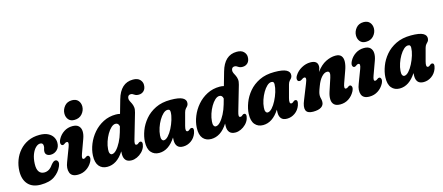

<svg xmlns="http://www.w3.org/2000/svg" viewBox="-50 -1280 4232 1835"><g transform="rotate(-15 2066.0 -362.0)"><path d="M274.5 -372Q252 -372 229.8 -350.5Q207.5 -329 192.2 -289.8Q177 -250.5 175 -197.5Q173 -145 191.2 -119.8Q209.5 -94.5 243.5 -94.5Q268 -94.5 289 -106.8Q310 -119 328.5 -146.5Q342 -162.5 352 -170.5Q362 -178.5 374 -178.5Q389 -178.5 397.5 -162Q406 -145.5 391 -112Q369 -61.5 319 -26Q269 9.5 180.5 9.5Q98.5 9.5 55.8 -37.8Q13 -85 15 -169Q16.5 -224 35.5 -275Q54.5 -326 89.8 -366.2Q125 -406.5 175.2 -430Q225.5 -453.5 289 -453.5Q341 -453.5 373.8 -436.5Q406.5 -419.5 421.5 -393.2Q436.5 -367 436.5 -338Q436.5 -293.5 409.5 -268Q382.5 -242.5 347.5 -242.5Q322.5 -242.5 308.2 -254.2Q294 -266 294 -285.5Q294 -302 298.8 -313.8Q303.5 -325.5 303.5 -341Q303.5 -372 274.5 -372Z M650 -505Q613 -505 593.2 -528.2Q573.5 -551.5 573 -586.5Q573 -626.5 600 -659.8Q627 -693 675.5 -693Q714.5 -693 735.2 -669.8Q756 -646.5 756.5 -611.5Q756.5 -571 728.2 -538Q700 -505 650 -505ZM636.5 -175.5Q617 -123 639.5 -123Q652 -123 667 -136Q675 -142 683 -141.5Q695.5 -141 700.8 -124.5Q706 -108 691.5 -79Q670 -39 632.5 -14.8Q595 9.5 548 9.5Q486.5 9.5 470.8 -33Q455 -75.5 478.5 -134.5L529 -268Q549 -320 524 -320Q511.5 -320 496 -307Q488 -301 480.5 -302Q467.5 -302.5 462.5 -318.8Q457.5 -335 472 -364Q493 -404 530.8 -428.5Q568.5 -453 615.5 -453Q656.5 -453 676.5 -433.2Q696.5 -413.5 698 -381Q699.5 -348.5 685 -309Z M1215.5 -87.5Q1205 -59.5 1183 -37.5Q1161 -15.5 1133.5 -3Q1106 9.5 1080 9.5Q1040.5 9.5 1022 -11.8Q1003.5 -33 1003.5 -70Q1003.5 -85.5 1004.5 -99Q968.5 -43 927.5 -16.8Q886.5 9.5 839.5 9.5Q788 9.5 758.8 -25.2Q729.5 -60 732.5 -129.5Q735 -185 758 -242Q781 -299 822 -346.8Q863 -394.5 919.8 -423.8Q976.5 -453 1045.5 -453Q1067.5 -453 1086 -448L1124 -581.5Q1166.5 -733 1289 -733Q1334.5 -733 1356.8 -710.2Q1379 -687.5 1379 -658.5Q1379 -620 1358.5 -599.5Q1338 -579 1307 -579Q1280.5 -579 1264.5 -591.2Q1248.5 -603.5 1232.5 -603.5Q1205 -603.5 1201 -573.5Q1199.5 -558.5 1206.5 -544.2Q1213.5 -530 1221.8 -513.8Q1230 -497.5 1233.2 -475.5Q1236.5 -453.5 1227.5 -423L1156.5 -178.5Q1148 -150 1149 -136.5Q1150 -123 1164 -123Q1175.5 -123 1189 -136.5Q1196.5 -142.5 1204 -141.5Q1216.5 -141.5 1220.5 -128.5Q1224.5 -115.5 1215.5 -87.5ZM888 -150.5Q885.5 -123.5 892.8 -109.8Q900 -96 912.5 -96Q934 -96 957.8 -121.2Q981.5 -146.5 1003 -188Q1024.5 -229.5 1038.5 -278.5L1054 -333.5Q1048 -368 1019 -368Q997.5 -368 975.5 -347.8Q953.5 -327.5 934.5 -295Q915.5 -262.5 903 -224.5Q890.5 -186.5 888 -150.5Z M1657.5 -176.5Q1642.5 -121 1667.5 -121Q1678.5 -121 1694.5 -136Q1702.5 -142.5 1710 -141.5Q1739.5 -140.5 1721.5 -86.5Q1705 -41.5 1668.5 -16Q1632 9.5 1590 9.5Q1551.5 9.5 1533.5 -11.2Q1515.5 -32 1515.5 -68.5Q1515.5 -84 1516.5 -99Q1447 9.5 1352.5 9.5Q1302.5 9.5 1273 -25.2Q1243.5 -60 1246.5 -129.5Q1249 -181 1270.2 -237.2Q1291.5 -293.5 1332.8 -342.5Q1374 -391.5 1436.8 -422.2Q1499.5 -453 1585.5 -453Q1670 -453 1704.5 -433.8Q1739 -414.5 1735 -380.5Q1733 -363 1724.8 -353.8Q1716.5 -344.5 1706.8 -333.8Q1697 -323 1691 -301.5ZM1402 -150.5Q1399.5 -123 1406.8 -109.5Q1414 -96 1426 -96Q1447 -96 1470 -121Q1493 -146 1512.8 -184.5Q1532.5 -223 1545.2 -264.5Q1558 -306 1558.5 -339Q1559 -352.5 1553.8 -360.2Q1548.5 -368 1534 -368Q1512.5 -368 1490.5 -347.8Q1468.5 -327.5 1449.2 -294.8Q1430 -262 1417.2 -224Q1404.5 -186 1402 -150.5Z M2243 -87.5Q2232.5 -59.5 2210.5 -37.5Q2188.5 -15.5 2161 -3Q2133.5 9.5 2107.5 9.5Q2068 9.5 2049.5 -11.8Q2031 -33 2031 -70Q2031 -85.5 2032 -99Q1996 -43 1955 -16.8Q1914 9.5 1867 9.5Q1815.5 9.5 1786.2 -25.2Q1757 -60 1760 -129.5Q1762.5 -185 1785.5 -242Q1808.5 -299 1849.5 -346.8Q1890.5 -394.5 1947.2 -423.8Q2004 -453 2073 -453Q2095 -453 2113.5 -448L2151.5 -581.5Q2194 -733 2316.5 -733Q2362 -733 2384.2 -710.2Q2406.5 -687.5 2406.5 -658.5Q2406.5 -620 2386 -599.5Q2365.5 -579 2334.5 -579Q2308 -579 2292 -591.2Q2276 -603.5 2260 -603.5Q2232.5 -603.5 2228.5 -573.5Q2227 -558.5 2234 -544.2Q2241 -530 2249.2 -513.8Q2257.5 -497.5 2260.8 -475.5Q2264 -453.5 2255 -423L2184 -178.5Q2175.5 -150 2176.5 -136.5Q2177.5 -123 2191.5 -123Q2203 -123 2216.5 -136.5Q2224 -142.5 2231.5 -141.5Q2244 -141.5 2248 -128.5Q2252 -115.5 2243 -87.5ZM1915.5 -150.5Q1913 -123.5 1920.2 -109.8Q1927.5 -96 1940 -96Q1961.5 -96 1985.2 -121.2Q2009 -146.5 2030.5 -188Q2052 -229.5 2066 -278.5L2081.5 -333.5Q2075.5 -368 2046.5 -368Q2025 -368 2003 -347.8Q1981 -327.5 1962 -295Q1943 -262.5 1930.5 -224.5Q1918 -186.5 1915.5 -150.5Z M2685 -176.5Q2670 -121 2695 -121Q2706 -121 2722 -136Q2730 -142.5 2737.5 -141.5Q2767 -140.5 2749 -86.5Q2732.5 -41.5 2696 -16Q2659.5 9.5 2617.5 9.5Q2579 9.5 2561 -11.2Q2543 -32 2543 -68.5Q2543 -84 2544 -99Q2474.5 9.5 2380 9.5Q2330 9.5 2300.5 -25.2Q2271 -60 2274 -129.5Q2276.5 -181 2297.8 -237.2Q2319 -293.5 2360.2 -342.5Q2401.5 -391.5 2464.2 -422.2Q2527 -453 2613 -453Q2697.5 -453 2732 -433.8Q2766.5 -414.5 2762.5 -380.5Q2760.5 -363 2752.2 -353.8Q2744 -344.5 2734.2 -333.8Q2724.5 -323 2718.5 -301.5ZM2429.5 -150.5Q2427 -123 2434.2 -109.5Q2441.5 -96 2453.5 -96Q2474.5 -96 2497.5 -121Q2520.5 -146 2540.2 -184.5Q2560 -223 2572.8 -264.5Q2585.5 -306 2586 -339Q2586.5 -352.5 2581.2 -360.2Q2576 -368 2561.5 -368Q2540 -368 2518 -347.8Q2496 -327.5 2476.8 -294.8Q2457.5 -262 2444.8 -224Q2432 -186 2429.5 -150.5Z M2824.5 -307.5Q2807.5 -308 2804 -326.2Q2800.5 -344.5 2815 -367Q2839.5 -406 2882 -429.5Q2924.5 -453 2969.5 -453Q3041 -453 3041 -396Q3041 -384.5 3036.8 -371Q3032.5 -357.5 3026 -342.5Q3071.5 -404 3121.5 -428.5Q3171.5 -453 3217.5 -453Q3257.5 -453 3274.8 -431.5Q3292 -410 3290.2 -373.2Q3288.5 -336.5 3272 -291.5L3231 -176.5Q3211.5 -123 3235.5 -123Q3241.5 -123 3247.5 -125.8Q3253.5 -128.5 3262.5 -136Q3270.5 -142.5 3278 -141.5Q3290.5 -141 3295.8 -125Q3301 -109 3286.5 -80Q3264.5 -39 3227.8 -14.8Q3191 9.5 3144 9.5Q3103 9.5 3083.5 -9.5Q3064 -28.5 3062.8 -61Q3061.5 -93.5 3074.5 -133.5L3116.5 -261.5Q3126.5 -291.5 3123.5 -308.2Q3120.5 -325 3100 -325Q3073 -325 3046 -295.2Q3019 -265.5 2999 -211.5Q2984.5 -174 2979.8 -156Q2975 -138 2975 -123Q2975 -107 2979.2 -92.8Q2983.5 -78.5 2983.5 -60Q2983.5 -27 2956.2 -8.8Q2929 9.5 2875 9.5Q2818 9.5 2805.2 -24.2Q2792.5 -58 2819.5 -121.5L2877.5 -267Q2891.5 -301 2890.5 -314.5Q2889.5 -328 2876.5 -328Q2864.5 -328 2844.5 -313Q2834.5 -306.5 2824.5 -307.5Z M3535 -505Q3498 -505 3478.2 -528.2Q3458.5 -551.5 3458 -586.5Q3458 -626.5 3485 -659.8Q3512 -693 3560.5 -693Q3599.5 -693 3620.2 -669.8Q3641 -646.5 3641.5 -611.5Q3641.5 -571 3613.2 -538Q3585 -505 3535 -505ZM3521.5 -175.5Q3502 -123 3524.5 -123Q3537 -123 3552 -136Q3560 -142 3568 -141.5Q3580.5 -141 3585.8 -124.5Q3591 -108 3576.5 -79Q3555 -39 3517.5 -14.8Q3480 9.5 3433 9.5Q3371.5 9.5 3355.8 -33Q3340 -75.5 3363.5 -134.5L3414 -268Q3434 -320 3409 -320Q3396.5 -320 3381 -307Q3373 -301 3365.5 -302Q3352.5 -302.5 3347.5 -318.8Q3342.5 -335 3357 -364Q3378 -404 3415.8 -428.5Q3453.5 -453 3500.5 -453Q3541.5 -453 3561.5 -433.2Q3581.5 -413.5 3583 -381Q3584.5 -348.5 3570 -309Z M4037 -176.5Q4022 -121 4047 -121Q4058 -121 4074 -136Q4082 -142.5 4089.5 -141.5Q4119 -140.5 4101 -86.5Q4084.5 -41.5 4048 -16Q4011.5 9.5 3969.5 9.5Q3931 9.5 3913 -11.2Q3895 -32 3895 -68.5Q3895 -84 3896 -99Q3826.5 9.5 3732 9.5Q3682 9.5 3652.5 -25.2Q3623 -60 3626 -129.5Q3628.5 -181 3649.8 -237.2Q3671 -293.5 3712.2 -342.5Q3753.5 -391.5 3816.2 -422.2Q3879 -453 3965 -453Q4049.5 -453 4084 -433.8Q4118.5 -414.5 4114.5 -380.5Q4112.5 -363 4104.2 -353.8Q4096 -344.5 4086.2 -333.8Q4076.5 -323 4070.5 -301.5ZM3781.5 -150.5Q3779 -123 3786.2 -109.5Q3793.5 -96 3805.5 -96Q3826.5 -96 3849.5 -121Q3872.5 -146 3892.2 -184.5Q3912 -223 3924.8 -264.5Q3937.5 -306 3938 -339Q3938.5 -352.5 3933.2 -360.2Q3928 -368 3913.5 -368Q3892 -368 3870 -347.8Q3848 -327.5 3828.8 -294.8Q3809.5 -262 3796.8 -224Q3784 -186 3781.5 -150.5Z"/></g></svg>

Font: Fraunces 144pt SuperSoft
Style: Bold Italic
Weight: 700
Italic angle: -16°
Version: Version 1.000;[0bf87f6ff]